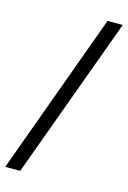

<svg xmlns="http://www.w3.org/2000/svg" viewBox="-126 -801 609 915"><g transform="rotate(15 179.0 -344.0)"><path d="M287 -743 -4 55H70L362 -743Z"/></g></svg>

Font: Saira UNSAM
Style: Regular
Weight: 400
Designer: Hector Gatti with collaboration of the Omnibus-Type team
Foundry: Omnibus-Type
Version: Version 0.072;PS 000.072;hotconv 1.0.88;makeotf.lib2.5.64775